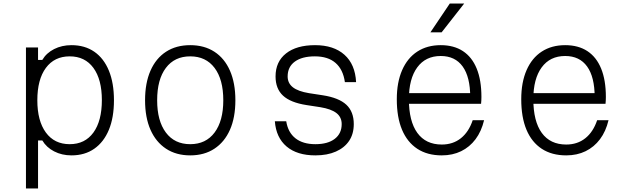

<svg xmlns="http://www.w3.org/2000/svg" viewBox="-20 -860 3540 1080"><path d="M126 200V-593H194V-523H218Q241 -562 284.5 -584Q328 -606 382 -606Q457 -606 510.5 -569Q564 -532 592.5 -462.5Q621 -393 621 -296Q621 -199 592.5 -130Q564 -61 510.5 -23.5Q457 14 382 14Q328 14 284.5 -8.5Q241 -31 218 -70H194V200ZM372 -49Q458 -49 505.5 -114.5Q553 -180 553 -297Q553 -413 505.5 -478Q458 -543 372 -543Q286 -543 238 -478Q190 -413 190 -296Q190 -180 238 -114.5Q286 -49 372 -49Z M1050 14Q971 14 914 -23.5Q857 -61 826.5 -130Q796 -199 796 -296Q796 -393 826.5 -462.5Q857 -532 914 -569Q971 -606 1050 -606Q1129 -606 1186 -569Q1243 -532 1273.5 -462.5Q1304 -393 1304 -296Q1304 -199 1273.5 -130Q1243 -61 1186 -23.5Q1129 14 1050 14ZM1050 -49Q1138 -49 1187 -114.5Q1236 -180 1236 -296Q1236 -413 1187 -478Q1138 -543 1050 -543Q962 -543 913 -478Q864 -413 864 -296Q864 -180 913 -114.5Q962 -49 1050 -49Z M1590 -178Q1600 -115 1642 -82Q1684 -49 1754 -49Q1824 -49 1863 -79Q1902 -109 1902 -162Q1902 -201 1872.5 -224Q1843 -247 1782 -257L1704 -269Q1614 -283 1572 -322Q1530 -361 1530 -430Q1530 -513 1589 -559.5Q1648 -606 1752 -606Q1857 -606 1917.5 -552Q1978 -498 1983 -398H1920Q1910 -469 1867.5 -506Q1825 -543 1751 -543Q1679 -543 1638.5 -513.5Q1598 -484 1598 -430Q1598 -392 1627.5 -369Q1657 -346 1718 -336L1796 -324Q1886 -310 1928 -271Q1970 -232 1970 -162Q1970 -107 1944 -68Q1918 -29 1869.5 -7.5Q1821 14 1754 14Q1651 14 1592 -36Q1533 -86 1526 -178Z M2261 -336H2648L2625 -314Q2625 -427 2582.5 -486Q2540 -545 2459 -545Q2374 -545 2327 -481Q2280 -417 2280 -302Q2280 -178 2327.5 -112.5Q2375 -47 2465 -47Q2528 -47 2572.5 -82.5Q2617 -118 2639 -184H2703Q2688 -121 2655 -77Q2622 -33 2574 -9.5Q2526 14 2465 14Q2384 14 2327.5 -23Q2271 -60 2241.5 -130Q2212 -200 2212 -302Q2212 -397 2242 -465.5Q2272 -534 2327.5 -570Q2383 -606 2459 -606Q2533 -606 2584 -572.5Q2635 -539 2661.5 -474Q2688 -409 2688 -315Q2688 -305 2687.5 -295Q2687 -285 2686 -276H2261ZM2401 -678 2510 -840H2591L2464 -678Z M2961 -336H3348L3325 -314Q3325 -427 3282.5 -486Q3240 -545 3159 -545Q3074 -545 3027 -481Q2980 -417 2980 -302Q2980 -178 3027.5 -112.5Q3075 -47 3165 -47Q3228 -47 3272.5 -82.5Q3317 -118 3339 -184H3403Q3388 -121 3355 -77Q3322 -33 3274 -9.5Q3226 14 3165 14Q3084 14 3027.5 -23Q2971 -60 2941.5 -130Q2912 -200 2912 -302Q2912 -397 2942 -465.5Q2972 -534 3027.5 -570Q3083 -606 3159 -606Q3233 -606 3284 -572.5Q3335 -539 3361.5 -474Q3388 -409 3388 -315Q3388 -305 3387.5 -295Q3387 -285 3386 -276H2961Z"/></svg>

Font: Martian Mono SemiExpanded ExtraLight
Style: Regular
Weight: 250
Monospace: yes
Version: Version 0.930